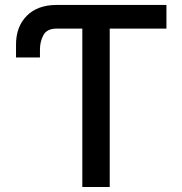

<svg xmlns="http://www.w3.org/2000/svg" viewBox="-20 -747 729 767"><path d="M644.9 -727.3V-632.8H418.3V0H308.9V-632.8H207Q167.6 -632.8 153.6 -606.9Q139.6 -581 139.6 -549.4V-517.4H44V-568.9Q44 -640.6 87 -683.9Q130 -727.3 207 -727.3Z"/></svg>

Font: Inter Zeller Medium
Style: Regular
Weight: 500
Designer: Rasmus Andersson; Joe Bland
Foundry: zeller
Version: Version 3.015;git-dec3a8cb1